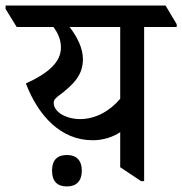

<svg xmlns="http://www.w3.org/2000/svg" viewBox="-64 -644 655 690"><path d="M269 -140C306 -140 341 -151 368 -169V-43L443 7H454V-547H571V-557L531 -624H-44V-612L-4 -547H128C143 -527 155 -503 155 -473C155 -421 110 -381 29 -344C74 -227 155 -140 269 -140ZM154 -235C138 -246 129 -260 129 -274C129 -283 133 -289 143 -297C204 -342 234 -376 234 -432C234 -470 214 -511 186 -547H368V-289C330 -244 278 -216 224 -216C196 -216 171 -224 154 -235ZM177 26C211 26 230 6 230 -31C230 -67 211 -87 177 -87C141 -87 123 -68 123 -31C123 7 141 26 177 26Z"/></svg>

Font: Noto Serif Devanagari SemiCondensed Medium
Style: Regular
Weight: 500
Width: 4
Designer: Universal Thirst, Indian Type Foundry and the Monotype Design Team
Foundry: Monotype Imaging Inc.
Version: Version 2.004